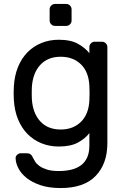

<svg xmlns="http://www.w3.org/2000/svg" viewBox="-20 -731 638 971"><path d="M49 0ZM50 -293Q53 -348 71 -392Q89 -436 119 -466.5Q149 -497 189.5 -513.5Q230 -530 277 -530Q339 -530 376 -508.5Q413 -487 432 -462V-493Q432 -504 440 -512Q448 -520 459 -520H496Q507 -520 515 -512Q523 -504 523 -493V-7Q523 97 464 158.5Q405 220 287 220Q227 220 184.5 205.5Q142 191 114.5 169Q87 147 73.5 121Q60 95 59 71Q58 60 66.5 52Q75 44 86 44H116Q127 44 134.5 49.5Q142 55 149 71Q152 77 158.5 87.5Q165 98 179.5 108.5Q194 119 217.5 126.5Q241 134 277 134Q310 134 338.5 127.5Q367 121 388 106Q409 91 420.5 66Q432 41 432 5V-58Q412 -31 375 -10.5Q338 10 277 10Q230 10 189.5 -6.5Q149 -23 119 -53.5Q89 -84 71 -128Q53 -172 50 -227Q49 -242 49 -260Q49 -278 50 -293ZM432 -296Q429 -367 389.5 -405.5Q350 -444 287 -444Q221 -444 183 -402Q145 -360 141 -288Q140 -260 141 -232Q145 -160 183 -118Q221 -76 287 -76Q350 -76 389.5 -115Q429 -154 432 -224Q433 -239 433 -260Q433 -281 432 -296ZM342 -627Q342 -616 334 -608Q326 -600 315 -600H258Q247 -600 239 -608Q231 -616 231 -627V-684Q231 -695 239 -703Q247 -711 258 -711H315Q326 -711 334 -703Q342 -695 342 -684Z"/></svg>

Font: Rubik
Style: Regular
Weight: 400
Designer: Hubert & Fischer
Foundry: Hubert & Fischer
Version: Version 1.002; ttfautohint (v1.6)